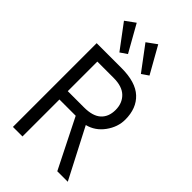

<svg xmlns="http://www.w3.org/2000/svg" viewBox="-255 -929 1010 1010"><g transform="rotate(45 250.0 -424.0)"><path d="M56 -623H240Q346 -623 396.5 -576Q447 -529 447 -445Q447 -390 411.5 -341Q376 -292 320 -278L464 0H386L248 -275H127V0H56ZM248 -337Q313 -337 344 -365.5Q375 -394 375 -445Q375 -495 343.5 -526Q312 -557 248 -557H127V-337ZM74 -808 129 -848 213 -699 175 -673ZM234 -808 289 -848 373 -699 335 -673Z"/></g></svg>

Font: Vazir Code FD
Style: Code-FD
Weight: 400
Foundry: DejaVu fonts team - Redesigned by Saber Rastikerdar
Version: Version 1.1.2